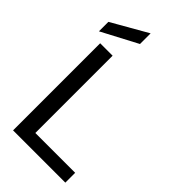

<svg xmlns="http://www.w3.org/2000/svg" viewBox="-285 -1017 1091 1091"><g transform="rotate(45 260.5 -471.0)"><path d="M65 0V-700H165V-79H485V0ZM12 -743V-819L227 -942H228V-857Z"/></g></svg>

Font: DM Sans 28pt Medium
Style: Regular
Weight: 500
Version: Version 4.004;gftools[0.9.30]